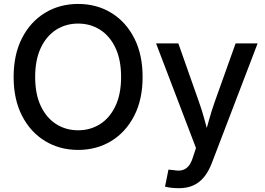

<svg xmlns="http://www.w3.org/2000/svg" viewBox="-20 -758 1359 984"><path d="M380.4 10.3Q285.6 10.3 210.7 -35.4Q135.7 -81.1 92.8 -165Q49.8 -249 49.8 -363.3Q49.8 -478.5 92.8 -562.5Q135.7 -646.5 210.7 -692.1Q285.6 -737.8 380.4 -737.8Q475.6 -737.8 550.3 -692.1Q625 -646.5 668 -562.5Q710.9 -478.5 710.9 -363.3Q710.9 -248.5 668 -164.8Q625 -81.1 550.3 -35.4Q475.6 10.3 380.4 10.3ZM380.4 -90.3Q442.9 -90.3 492.7 -121.8Q542.5 -153.3 571.5 -214.4Q600.6 -275.4 600.6 -363.3Q600.6 -452.1 571.5 -513.2Q542.5 -574.2 492.7 -605.7Q442.9 -637.2 380.4 -637.2Q317.9 -637.2 268.1 -605.7Q218.3 -574.2 189.2 -512.9Q160.2 -451.7 160.2 -363.3Q160.2 -275.4 189.2 -214.4Q218.3 -153.3 268.1 -121.8Q317.9 -90.3 380.4 -90.3ZM825.7 198.7 843.3 111.3 869.6 113.8Q894 118.7 912.8 114.3Q931.6 109.9 945.6 94Q959.5 78.1 968.8 47.9L984.4 0.5L779.8 -535.6H894L1000 -234.9Q1017.1 -187 1029.5 -139.6Q1042 -92.3 1055.2 -44.9H1023.9Q1037.1 -92.3 1050.3 -139.9Q1063.5 -187.5 1080.1 -234.9L1187.5 -535.6H1300.3L1064.5 80.6Q1048.3 122.1 1025.1 150.1Q1002 178.2 970.2 192.4Q938.5 206.5 897.5 206.5Q875 206.5 856.2 204.1Q837.4 201.7 825.7 198.7Z"/></svg>

Font: Inter 20pt Medium
Style: Regular
Weight: 500
Version: Version 4.001;git-66647c0bb